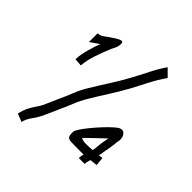

<svg xmlns="http://www.w3.org/2000/svg" viewBox="-244 -967 1254 1254"><g transform="rotate(45 383.0 -340.0)"><path d="M172 -411 118 -415Q121 -463 134.5 -511Q148 -559 163 -600Q149 -590 133.5 -579Q118 -568 101 -557V-637Q125 -637 146.5 -654Q168 -671 189 -684Q201 -692 211 -698.5Q221 -705 230 -709Q247 -716 253.5 -712Q260 -708 258 -689Q257 -670 248 -652Q239 -634 235 -626Q213 -573 194 -517Q175 -461 172 -411ZM159 124 103 102Q112 62 126.5 34Q141 6 156 -15Q171 -36 180 -54Q194 -84 204.5 -109.5Q215 -135 224 -154Q247 -203 265 -249Q283 -295 307 -334Q348 -402 386.5 -462Q425 -522 455 -577Q489 -639 518 -697Q547 -755 581 -804L631 -754Q593 -700 564.5 -644Q536 -588 507 -534Q470 -467 431.5 -407Q393 -347 358 -288Q332 -245 314.5 -201Q297 -157 278 -116Q265 -88 254.5 -63Q244 -38 233 -15Q214 26 190 58.5Q166 91 159 124ZM590 26Q590 5 596 -13Q586 -12 576.5 -12Q567 -12 557 -12Q508 -12 482.5 -13Q457 -14 449 -26Q441 -38 443 -71Q444 -82 460.5 -107Q477 -132 502.5 -163Q528 -194 555.5 -223.5Q583 -253 607 -274.5Q631 -296 643 -301Q669 -312 686 -289Q703 -266 694 -228Q693 -226 693.5 -225.5Q694 -225 693 -222Q692 -218 692 -214Q692 -210 692 -207Q692 -211 693 -214L692 -207V-206Q691 -202 691 -201.5Q691 -201 691 -202Q689 -189 687.5 -175.5Q686 -162 683 -149Q679 -133 677 -115.5Q675 -98 670 -80Q678 -81 685 -81.5Q692 -82 699 -83L705 -24Q692 -23 679 -21.5Q666 -20 653 -18Q649 -4 646.5 7Q644 18 644 26ZM557 -72Q587 -72 617 -75Q617 -76 617.5 -77Q618 -78 618 -79Q622 -96 624 -123.5Q626 -151 630 -168Q632 -176 633.5 -184.5Q635 -193 636 -201Q618 -184 594.5 -161.5Q571 -139 548.5 -117.5Q526 -96 512 -82Q519 -78 530 -75Q541 -72 557 -72Z"/></g></svg>

Font: Syne Tactile
Style: Regular
Weight: 400
Designer: Lucas Descroix
Foundry: Bonjour Monde
Version: Version 2.100; ttfautohint (v1.8.3)